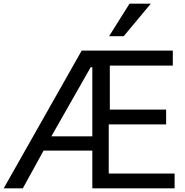

<svg xmlns="http://www.w3.org/2000/svg" viewBox="-24 -1019 1000 1039"><path d="M253.9 -281.2H475.6V-655.3H466.8ZM-3.9 0 418 -745.1H911.1V-664.1H570.3V-425.8H875V-345.7H564.5V-80.1H920.9V0H475.6V-204.1H211.9L99.6 0ZM566.4 -823.2 676.8 -999H792L645.5 -823.2Z"/></svg>

Font: Gothic A1 Medium
Style: Regular
Weight: 500
Designer: HanYang I&C Co.,Ltd.
Foundry: HanYang I&C Co.,Ltd.
Version: Version 2.50